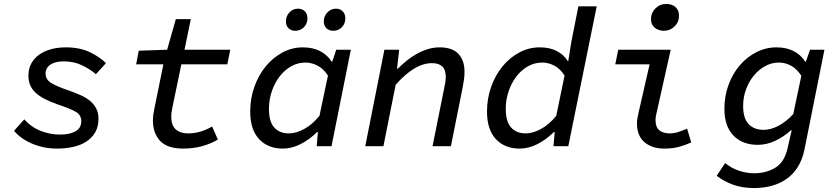

<svg xmlns="http://www.w3.org/2000/svg" viewBox="-20 -741 4240 973"><path d="M269 12Q203 12 145 -12Q87 -36 51 -78L103 -136Q139 -96 186.5 -77.5Q234 -59 285 -59Q333 -59 362.5 -75.5Q392 -92 392 -127Q392 -159 362 -175.5Q332 -192 272 -212Q196 -238 160 -271.5Q124 -305 124 -357Q124 -393 139 -420Q154 -447 180 -465Q206 -483 240 -492Q274 -501 313 -501Q384 -501 434.5 -477Q485 -453 517 -421L466 -365Q436 -391 395 -410.5Q354 -430 303 -430Q260 -430 235.5 -413.5Q211 -397 211 -368Q211 -338 239.5 -320.5Q268 -303 327 -283Q361 -271 389 -258.5Q417 -246 437 -229Q457 -212 468 -190.5Q479 -169 479 -139Q479 -99 462.5 -70.5Q446 -42 417.5 -23.5Q389 -5 351 3.5Q313 12 269 12Z M908 12Q828 12 791.5 -27Q755 -66 755 -130Q755 -146 757 -161Q759 -176 763 -194L808 -415H670L683 -484L827 -489L871 -644H947L915 -489H1147L1132 -415H899L853 -193Q850 -179 849 -169.5Q848 -160 848 -150Q848 -105 871 -85Q894 -65 933 -65Q968 -65 999 -75Q1030 -85 1055 -100L1084 -34Q1052 -14 1006.5 -1Q961 12 908 12Z M1413 12Q1338 12 1293 -36Q1248 -84 1248 -176Q1248 -242 1269 -301Q1290 -360 1326.5 -404.5Q1363 -449 1411.5 -475Q1460 -501 1515 -501Q1566 -501 1603 -481.5Q1640 -462 1660 -429H1664L1684 -489H1758L1660 0H1585L1591 -72H1587Q1549 -34 1504 -11Q1459 12 1413 12ZM1444 -65Q1480 -65 1521 -87Q1562 -109 1599 -154L1642 -358Q1619 -393 1589 -408.5Q1559 -424 1528 -424Q1489 -424 1455.5 -405Q1422 -386 1397 -353.5Q1372 -321 1357.5 -278.5Q1343 -236 1343 -189Q1343 -124 1370 -94.5Q1397 -65 1444 -65ZM1476 -585Q1456 -585 1442.5 -597.5Q1429 -610 1429 -633Q1429 -659 1446.5 -678Q1464 -697 1490 -697Q1511 -697 1524.5 -684Q1538 -671 1538 -648Q1538 -621 1520 -603Q1502 -585 1476 -585ZM1669 -585Q1648 -585 1634.5 -597.5Q1621 -610 1621 -633Q1621 -659 1639 -678Q1657 -697 1683 -697Q1703 -697 1716.5 -684Q1730 -671 1730 -648Q1730 -621 1712.5 -603Q1695 -585 1669 -585Z M1831 0 1928 -489H2003L1992 -393H1996Q2017 -414 2041 -433.5Q2065 -453 2092 -468Q2119 -483 2148 -492Q2177 -501 2208 -501Q2272 -501 2303 -468Q2334 -435 2334 -378Q2334 -358 2331.5 -339Q2329 -320 2325 -300L2265 0H2172L2230 -289Q2234 -307 2236.5 -322.5Q2239 -338 2239 -353Q2239 -421 2169 -421Q2124 -421 2077.5 -392.5Q2031 -364 1985 -311L1923 0Z M2613 12Q2538 12 2493 -36Q2448 -84 2448 -176Q2448 -242 2469 -301Q2490 -360 2526.5 -404.5Q2563 -449 2611.5 -475Q2660 -501 2715 -501Q2766 -501 2801.5 -482.5Q2837 -464 2857 -432H2860L2875 -527L2911 -709H3004L2860 0H2785L2791 -72H2787Q2749 -34 2704 -11Q2659 12 2613 12ZM2644 -65Q2680 -65 2721 -87Q2762 -109 2799 -154L2841 -358Q2819 -393 2789 -408.5Q2759 -424 2728 -424Q2689 -424 2655.5 -405Q2622 -386 2597 -353.5Q2572 -321 2557.5 -278.5Q2543 -236 2543 -189Q2543 -125 2570 -95Q2597 -65 2644 -65Z M3346 12Q3284 12 3246 -20.5Q3208 -53 3208 -115Q3208 -138 3216 -170L3272 -415H3098L3113 -489H3379L3306 -163Q3304 -155 3303 -147.5Q3302 -140 3302 -133Q3302 -96 3321.5 -80.5Q3341 -65 3373 -65Q3395 -65 3415.5 -71.5Q3436 -78 3462 -89L3483 -19Q3451 -5 3419.5 3.5Q3388 12 3346 12ZM3344 -585Q3317 -585 3298 -600.5Q3279 -616 3279 -645Q3279 -676 3301.5 -698.5Q3324 -721 3356 -721Q3385 -721 3403 -705.5Q3421 -690 3421 -661Q3421 -629 3398.5 -607Q3376 -585 3344 -585Z M3802 212Q3740 212 3693.5 194.5Q3647 177 3612 150L3655 85Q3684 110 3723 123.5Q3762 137 3802 137Q3862 137 3908 109.5Q3954 82 3970 15L3992 -81H3988Q3954 -49 3910 -28Q3866 -7 3820 -7Q3742 -7 3696.5 -54.5Q3651 -102 3651 -190Q3651 -254 3672 -311Q3693 -368 3729 -410Q3765 -452 3813 -476.5Q3861 -501 3915 -501Q3966 -501 4003 -481.5Q4040 -462 4060 -429H4064L4085 -489H4158L4057 16Q4046 69 4022.5 106Q3999 143 3965 166.5Q3931 190 3889.5 201Q3848 212 3802 212ZM3850 -83Q3887 -83 3926 -104Q3965 -125 4000 -163L4041 -357Q4018 -392 3989 -408Q3960 -424 3927 -424Q3891 -424 3858.5 -406.5Q3826 -389 3801 -359Q3776 -329 3761 -289Q3746 -249 3746 -204Q3746 -142 3773.5 -112.5Q3801 -83 3850 -83Z"/></svg>

Font: Source Code Pro Medium
Style: Italic
Weight: 500
Italic angle: -11°
Monospace: yes
Designer: Paul D. Hunt, Teo Tuominen
Foundry: Adobe Systems Incorporated
Version: Version 1.050;PS 1.000;hotconv 16.6.51;makeotf.lib2.5.65220